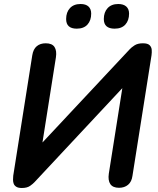

<svg xmlns="http://www.w3.org/2000/svg" viewBox="-20 -929 788 958"><path d="M89 9Q71 9 61.5 3Q52 -3 48.5 -12Q45 -21 45 -32Q45 -43 46 -52L141 -653Q146 -684 163.5 -698.5Q181 -713 208 -713Q240 -713 252 -694.5Q264 -676 259 -643L186 -181L160 -184L627 -683Q635 -692 651 -702.5Q667 -713 693 -713Q717 -713 726.5 -703.5Q736 -694 737 -680.5Q738 -667 736 -653L641 -52Q637 -22 619 -7Q601 8 574 8Q543 8 530.5 -10.5Q518 -29 523 -63L596 -525L621 -522L153 -21Q145 -12 130 -1.5Q115 9 89 9ZM552 -786Q498 -786 498 -834Q498 -868 517 -888.5Q536 -909 570 -909Q596 -909 610 -896.5Q624 -884 624 -861Q624 -827 605.5 -806.5Q587 -786 552 -786ZM363 -786Q310 -786 310 -834Q310 -868 329 -888.5Q348 -909 382 -909Q408 -909 421.5 -896.5Q435 -884 435 -861Q435 -827 416.5 -806.5Q398 -786 363 -786Z"/></svg>

Font: Nunito Variable Extra Light
Style: Italic
Weight: 200
Italic angle: -9°
Designer: Vernon Adams
Foundry: Vernon Adams
Version: Version 3.602